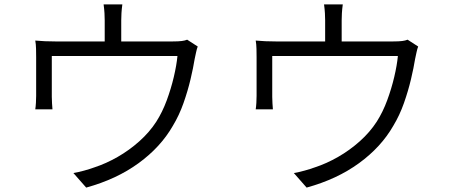

<svg xmlns="http://www.w3.org/2000/svg" viewBox="-20 -818 2040 871"><path d="M877 -607Q873 -597 869.5 -580.5Q866 -564 863 -550Q857 -512 844.5 -459Q832 -406 812.5 -350.5Q793 -295 764 -247Q709 -151 609 -78Q509 -5 371 33L313 -33Q336 -37 361.5 -44Q387 -51 409 -59Q461 -76 513.5 -106Q566 -136 612 -177Q658 -218 689 -266Q717 -310 736.5 -363Q756 -416 768.5 -469Q781 -522 785 -564H215Q215 -548 215 -522Q215 -496 215 -467Q215 -438 215 -414.5Q215 -391 215 -379Q215 -366 216 -349.5Q217 -333 218 -322H140Q142 -334 143 -352Q144 -370 144 -383Q144 -395 144 -418.5Q144 -442 144 -470Q144 -498 144 -522Q144 -546 144 -559Q144 -575 143.5 -596.5Q143 -618 140 -634Q161 -632 184 -631Q207 -630 232 -630H455V-726Q455 -740 454 -758Q453 -776 450 -798H535Q532 -776 531 -758Q530 -740 530 -726V-630H763Q790 -630 805 -632Q820 -634 829 -638Z M1877 -607Q1873 -597 1869.5 -580.5Q1866 -564 1863 -550Q1857 -512 1844.5 -459Q1832 -406 1812.5 -350.5Q1793 -295 1764 -247Q1709 -151 1609 -78Q1509 -5 1371 33L1313 -33Q1336 -37 1361.5 -44Q1387 -51 1409 -59Q1461 -76 1513.5 -106Q1566 -136 1612 -177Q1658 -218 1689 -266Q1717 -310 1736.5 -363Q1756 -416 1768.5 -469Q1781 -522 1785 -564H1215Q1215 -548 1215 -522Q1215 -496 1215 -467Q1215 -438 1215 -414.5Q1215 -391 1215 -379Q1215 -366 1216 -349.5Q1217 -333 1218 -322H1140Q1142 -334 1143 -352Q1144 -370 1144 -383Q1144 -395 1144 -418.5Q1144 -442 1144 -470Q1144 -498 1144 -522Q1144 -546 1144 -559Q1144 -575 1143.5 -596.5Q1143 -618 1140 -634Q1161 -632 1184 -631Q1207 -630 1232 -630H1455V-726Q1455 -740 1454 -758Q1453 -776 1450 -798H1535Q1532 -776 1531 -758Q1530 -740 1530 -726V-630H1763Q1790 -630 1805 -632Q1820 -634 1829 -638Z"/></svg>

Font: Source Han Sans SC Normal
Style: Regular
Weight: 350
Designer: Ryoko NISHIZUKA 西塚涼子 (kana, bopomofo & ideographs); Paul D. Hunt (Latin, Greek & Cyrillic); Sandoll Communications 산돌커뮤니
Foundry: Adobe
Version: Version 2.004;hotconv 1.0.118;makeotfexe 2.5.65603